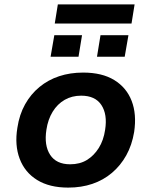

<svg xmlns="http://www.w3.org/2000/svg" viewBox="-20 -843 688 873"><path d="M290 10Q205 10 149 -24.5Q93 -59 69.5 -121Q46 -183 59 -262Q68 -322 94 -368.5Q120 -415 159.5 -447.5Q199 -480 249 -496.5Q299 -513 358 -513Q444 -513 499.5 -479Q555 -445 578.5 -384.5Q602 -324 590 -243Q580 -183 554 -136.5Q528 -90 489 -57Q450 -24 400 -7Q350 10 290 10ZM299 -96Q343 -96 375 -115.5Q407 -135 429 -170Q451 -205 458 -253Q469 -323 441 -365.5Q413 -408 349 -408Q307 -408 274 -389Q241 -370 219.5 -335Q198 -300 191 -253Q180 -182 208 -139Q236 -96 299 -96ZM229 -736 243 -823H592L578 -736ZM210 -585 227 -683H353L337 -585ZM421 -585 437 -683H564L547 -585Z"/></svg>

Font: Nunito Sans 6pt
Style: Bold Italic
Weight: 700
Italic angle: -9°
Version: Version 3.101;gftools[0.9.27]